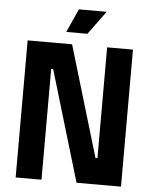

<svg xmlns="http://www.w3.org/2000/svg" viewBox="-59 -928 772 977"><g transform="rotate(5 327.0 -440.0)"><path d="M285 -700 454 -134H464V-700H596V0H369L200 -566H190V0H58V-700ZM446 -880 358 -760H250L304 -880Z"/></g></svg>

Font: Space Grotesk Variable
Style: Regular
Weight: 400
Designer: Florian Karsten (Space Grotesk), Colophon Foundry (Space Mono)
Foundry: Florian Karsten
Version: Version 1.106